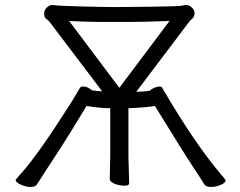

<svg xmlns="http://www.w3.org/2000/svg" viewBox="-20 -726 953 761"><path d="M790 5Q780 -12 744.5 -65.5Q709 -119 594 -306Q560 -300 489 -297V-106L492 0Q492 10 473 10Q454 10 434.5 2.5Q415 -5 415 -18L417 -107V-297Q379 -297 323 -306Q256 -194 197 -104Q138 -14 131 -2Q124 10 117.5 12.5Q111 15 97.5 15Q84 15 63 6Q42 -3 42 -12Q42 -15 64 -39Q131 -113 263 -321Q291 -368 297 -378Q302 -386 319 -382Q332 -379 344 -368Q364 -365 385 -364L176 -640Q172 -645 163.5 -651Q155 -657 155 -671.5Q155 -686 165.5 -696Q176 -706 186 -706Q196 -706 202.5 -704.5Q209 -703 302 -700.5Q395 -698 441 -698Q487 -698 589 -699.5Q691 -701 700.5 -703.5Q710 -706 720 -706Q730 -706 740.5 -696Q751 -686 751 -675.5Q751 -665 747.5 -659Q744 -653 739 -649Q734 -645 730 -640L520 -362Q550 -363 573 -366Q585 -377 601.5 -381.5Q618 -386 623 -378Q624 -375 626 -373L633 -360Q635 -358 636 -356L656 -322Q772 -130 871 -17Q874 -14 874 -11Q874 -1 854.5 7Q835 15 816 15Q797 15 790 5ZM453 -378 652 -643Q555 -639 482 -639H376Q301 -640 254 -643Z"/></svg>

Font: LXGW WenKai TC
Style: Regular
Weight: 400
Designer: LXGW / Fontworks Inc.
Foundry: LXGW / Fontworks Inc.
Version: Version 1.330